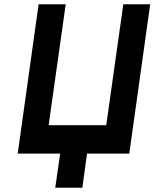

<svg xmlns="http://www.w3.org/2000/svg" viewBox="-20 -720 724 900"><path d="M63 0H262L239 160H366L388 0H586L684 -700H558L478 -133H208L288 -700H161Z"/></svg>

Font: Unageo
Style: Bold-Italic
Weight: 700
Designer: Richard Sepsi
Foundry: Richard Sepsi
Version: Version 2.000